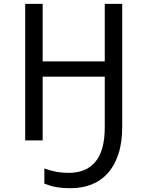

<svg xmlns="http://www.w3.org/2000/svg" viewBox="-20 -734 741 1004"><path d="M352.1 250Q328.1 250 309.1 248.5Q290 247.1 273.4 244.1Q256.8 241.2 241.9 236.6Q227.1 231.9 211.9 226.1V147Q242.7 158.2 273.7 164.1Q304.7 169.9 339.8 169.9Q431.2 169.9 479.5 111.3Q527.8 52.7 527.8 -67.9V-333H203.1V0H111.8V-713.9H203.1V-413.1H527.8V-713.9H619.1V-71.8Q619.1 11.2 599.1 71.8Q579.1 132.3 543.5 171.9Q507.8 211.4 458.7 230.7Q409.7 250 352.1 250Z"/></svg>

Font: Genotype
Style: Regular
Weight: 400
Foundry: Ascender Corporation
Version: Version 1.00